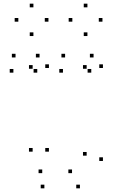

<svg xmlns="http://www.w3.org/2000/svg" viewBox="-20 -817 660 1047"><path d="M246.8 10V-10H226.8V10ZM246.8 -446.2V-466.2H226.8V-446.2ZM195.7 -503.7V-523.7H175.7V-503.7ZM64.7 -503.7V-523.7H44.7V-503.7ZM53 -420.8V-440.8H33V-420.8ZM183.2 -420.8V-440.8H163.2V-420.8ZM158 -442V-462H138V-442ZM158 10V-10H138V10ZM415.8 210V190H395.8V210ZM541.3 60.8V40.8H521.3V60.8ZM541.3 -446.2V-466.2H521.3V-446.2ZM490.2 -503.7V-523.7H470.2V-503.7ZM335 -503.7V-523.7H315V-503.7ZM323.3 -420.8V-440.8H303.3V-420.8ZM477.7 -420.8V-440.8H457.7V-420.8ZM452.5 -442V-462H432.5V-442ZM452.5 31.8V11.8H432.5V31.8ZM372.8 127.2V107.2H352.8V127.2ZM210.3 127.2V107.2H190.3V127.2ZM222 210V190H202V210ZM538.7 -698.8V-718.8H518.7V-698.8ZM456.7 -777V-797H436.7V-777ZM374.5 -698.8V-718.8H354.5V-698.8ZM456.7 -620.5V-640.5H436.7V-620.5ZM244.2 -698.8V-718.8H224.2V-698.8ZM162.2 -777V-797H142.2V-777ZM80 -698.8V-718.8H60V-698.8ZM162.2 -620.5V-640.5H142.2V-620.5Z"/></svg>

Font: Monaspace Krypton Dots Var
Style: Regular
Weight: 400
Designer: Riley Cran and the Lettermatic Team
Version: Version 1.100 (Monaspace Krypton Dots)